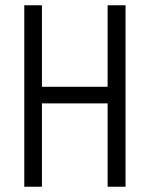

<svg xmlns="http://www.w3.org/2000/svg" viewBox="-20 -708 568 728"><path d="M72 0V-688H139V-379H388V-688H456V0H388V-316H139V0Z"/></svg>

Font: Saira Condensed
Style: Regular
Weight: 400
Width: 3
Designer: Hector Gatti with collaboration of the Omnibus-Type team
Foundry: Omnibus-Type
Version: Version 1.101